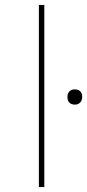

<svg xmlns="http://www.w3.org/2000/svg" viewBox="-20 -760 354 780"><path d="M138 0V-740H160V0ZM284 -335Q270 -335 262 -343Q254 -351 254 -366Q254 -380 262 -388.5Q270 -397 284 -397Q298 -397 306 -389Q314 -381 314 -366Q314 -353 306 -344Q298 -335 284 -335Z"/></svg>

Font: Lexend Exa Thin
Style: Regular
Weight: 250
Designer: Bonnie Shaver-Troup, Thomas Jockin
Foundry: Lexend
Version: Version 1.007